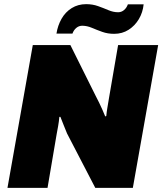

<svg xmlns="http://www.w3.org/2000/svg" viewBox="-20 -905 782 925"><path d="M16 0 138 -688H319L441 -443Q449 -428 457.5 -410.5Q466 -393 473.5 -376Q481 -359 487 -344L492 -346Q494 -368 498 -390Q502 -412 505 -432L549 -688H742L620 0H439L303 -262Q296 -279 287 -301.5Q278 -324 271 -342H266Q264 -320 260 -297Q256 -274 253 -259L209 0ZM252 -743Q258 -782 276.5 -814.5Q295 -847 325.5 -866Q356 -885 395 -885Q426 -885 452.5 -875.5Q479 -866 502.5 -856Q526 -846 549 -846Q565 -846 577.5 -856.5Q590 -867 596 -884H672Q668 -845 649 -813Q630 -781 599.5 -761.5Q569 -742 530 -742Q499 -742 472.5 -751.5Q446 -761 422.5 -771Q399 -781 376 -781Q360 -781 347.5 -770.5Q335 -760 329 -743Z"/></svg>

Font: Archivo SemiCondensed Black
Style: Italic
Weight: 900
Width: 4
Italic angle: -10°
Designer: Hector Gatti
Foundry: Omnibus-Type
Version: Version 2.001